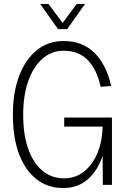

<svg xmlns="http://www.w3.org/2000/svg" viewBox="-20 -933 640 969"><path d="M299 16Q222 16 165 -28Q108 -72 76.5 -154.5Q45 -237 45 -354Q45 -466 76.5 -549.5Q108 -633 165.5 -679.5Q223 -726 301 -726Q396 -726 456.5 -666.5Q517 -607 541 -499L488 -495Q469 -582 423 -629.5Q377 -677 301 -677Q240 -677 194 -636.5Q148 -596 122.5 -523.5Q97 -451 97 -354Q97 -255 122 -183Q147 -111 193.5 -72Q240 -33 303 -33Q360 -33 403 -66.5Q446 -100 471 -158.5Q496 -217 498 -294H304V-340H545V0H499L498 -148Q475 -75 424.5 -29.5Q374 16 299 16ZM183 -913H225L296 -817L367 -913H409L319 -786H273Z"/></svg>

Font: Geist Mono ExtraLight
Style: Regular
Weight: 200
Monospace: yes
Designer: Basement.studio, Andrés Briganti, Mateo Zaragoza
Foundry: Basement.studio, Vercel, Andrés Briganti, Guido Ferreyra, Mateo Zaragoza
Version: Version 1.500; ttfautohint (v1.8.4.7-5d5b)